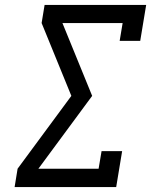

<svg xmlns="http://www.w3.org/2000/svg" viewBox="-20 -755 640 775"><path d="M39 0 51 -74 268 -368 148 -662 160 -735H570L546 -590H463L475 -662H232L352 -368L135 -74H378L390 -145H473L449 0Z"/></svg>

Font: Iosevka Plex Etoile
Style: Italic
Weight: 400
Italic angle: -9°
Designer: Belleve Invis
Foundry: Belleve Invis
Version: Version 25.1.1; ttfautohint (v1.8.4)